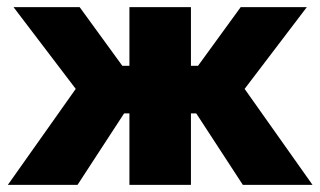

<svg xmlns="http://www.w3.org/2000/svg" viewBox="-20 -520 901 540"><path d="M344 -500V-335H324L204 -500H18L193 -270L2 0H198L329 -201H344V0H517V-201H532L663 0H859L668 -270L843 -500H657L537 -335H517V-500Z"/></svg>

Font: LT Wave Black
Style: Regular
Weight: 900
Designer: Daniel Lyons
Version: Version 2.5 (Glyphs App)